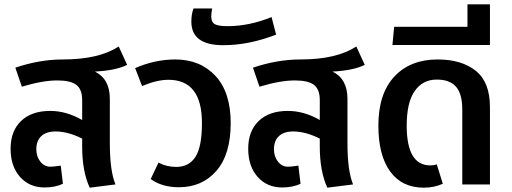

<svg xmlns="http://www.w3.org/2000/svg" viewBox="-20 -853 2368 888"><path d="M488 -396V-190Q488 -63 514 0L395 15Q360 -60 360 -176V-212Q294 -245 237 -245Q194 -245 171 -223.5Q148 -202 148 -163Q148 -129 166.5 -105.5Q185 -82 213 -82Q228 -82 261 -87L271 -3Q235 14 186 14Q116 14 72.5 -35Q29 -84 29 -165Q29 -247 77.5 -293.5Q126 -340 212 -340Q287 -340 360 -298V-390Q360 -440 333 -460.5Q306 -481 245 -481Q177 -481 81 -452L51 -540Q163 -578 271 -578Q437 -578 529 -638L568 -553Q516 -527 419 -522Q488 -488 488 -396Z M713 -101Q750 -81 795 -81Q854 -81 884 -127.5Q914 -174 914 -284Q914 -484 759 -484Q706 -484 637 -455L605 -538Q697 -578 790 -578Q906 -578 976.5 -502Q1047 -426 1047 -284Q1047 -139 981 -63Q915 13 807 13Q729 13 677 -25Z M1012 -644Q865 -644 865 -753Q865 -788 875 -814H961Q957 -790 957 -777Q957 -751 973 -741.5Q989 -732 1033 -732Q1132 -732 1236 -774L1257 -693Q1132 -644 1012 -644Z M1587 -396V-190Q1587 -63 1613 0L1494 15Q1459 -60 1459 -176V-212Q1393 -245 1336 -245Q1293 -245 1270 -223.5Q1247 -202 1247 -163Q1247 -129 1265.5 -105.5Q1284 -82 1312 -82Q1327 -82 1360 -87L1370 -3Q1334 14 1285 14Q1215 14 1171.5 -35Q1128 -84 1128 -165Q1128 -247 1176.5 -293.5Q1225 -340 1311 -340Q1386 -340 1459 -298V-390Q1459 -440 1432 -460.5Q1405 -481 1344 -481Q1276 -481 1180 -452L1150 -540Q1262 -578 1370 -578Q1536 -578 1628 -638L1667 -553Q1615 -527 1518 -522Q1587 -488 1587 -396Z M1940 15Q1839 15 1784.5 -60Q1730 -135 1730 -272Q1730 -420 1804 -499Q1878 -578 2004 -578Q2115 -578 2180.5 -525.5Q2246 -473 2246 -358V0H2118V-347Q2118 -419 2089 -452Q2060 -485 2000 -485Q1935 -485 1898 -432Q1861 -379 1861 -272Q1861 -88 1970 -88Q1987 -88 2000 -93L2028 -3Q1987 15 1940 15Z M1795 -645 1803 -729H2142V-833H2246V-645Z"/></svg>

Font: FiraGO Medium
Style: Regular
Weight: 500
Designer: bBox Type
Foundry: bBox Type GmbH
Version: Version 1.001;PS 001.001;hotconv 1.0.88;makeotf.lib2.5.64775